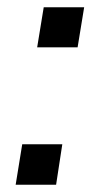

<svg xmlns="http://www.w3.org/2000/svg" viewBox="-20 -507 273 527"><path d="M82 -377 100 -487H211L193 -377ZM23 0 41 -111H151L134 0Z"/></svg>

Font: Nunito Sans 12pt Medium
Style: Italic
Weight: 500
Italic angle: -9°
Designer: Vernon Adams
Foundry: Vernon Adams
Version: Version 3.101;gftools[0.9.27]